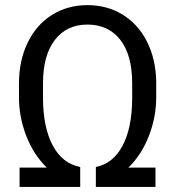

<svg xmlns="http://www.w3.org/2000/svg" viewBox="-20 -741 705 761"><path d="M359.9 -79.1Q427.2 -92.3 464.8 -161.6Q502.4 -231 503.9 -345.2V-410.6Q503.9 -523.4 456.5 -583.5Q409.2 -643.6 326.7 -643.6Q244.1 -643.6 197.3 -582.5Q150.4 -521.5 150.4 -409.7V-354.5Q150.4 -237.3 188.7 -165Q227.1 -92.8 297.9 -79.1V0H57.6V-76.7H165.5Q113.8 -126.5 84.5 -201.4Q55.2 -276.4 55.2 -355.5V-409.7Q55.2 -500.5 89.6 -571.8Q124 -643.1 186 -681.9Q248 -720.7 326.7 -720.7Q404.8 -720.7 466.6 -682.6Q528.3 -644.5 563 -575.2Q597.7 -505.9 599.1 -418V-354.5Q599.1 -276.4 569.8 -201.4Q540.5 -126.5 488.8 -76.7H596.2V0H359.9Z"/></svg>

Font: Roboto-ThirdPerson-AD3FC
Style: ThirdPerson-AD3FC
Weight: 400
Designer: Google
Version: Version 2.137; 2017